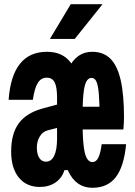

<svg xmlns="http://www.w3.org/2000/svg" viewBox="-20 -874 640 912"><path d="M419 18Q341 18 304 -61.5Q267 -141 267 -309Q267 -468 305 -548Q343 -628 418 -628Q471 -628 504 -595.5Q537 -563 553 -494.5Q569 -426 569 -315Q569 -301 568 -285.5Q567 -270 566 -259H323V-367H503L453 -315Q453 -386 449.5 -427.5Q446 -469 438 -486.5Q430 -504 415 -504Q399 -504 389.5 -485.5Q380 -467 376 -424.5Q372 -382 372 -309Q372 -233 376.5 -188.5Q381 -144 391.5 -124Q402 -104 419 -104Q436 -104 446.5 -124Q457 -144 463 -189H579Q569 -83 530 -32.5Q491 18 419 18ZM261 -380V-269L207 -255Q183 -249 169 -226Q155 -203 155 -173Q155 -142 166.5 -124Q178 -106 198 -106Q224 -106 237.5 -134.5Q251 -163 251 -215V-410Q251 -461 239.5 -483Q228 -505 202 -505Q175 -505 159.5 -480Q144 -455 136 -400H21Q29 -513 74.5 -570.5Q120 -628 203 -628Q279 -628 317.5 -574.5Q356 -521 356 -414V-159L321 -66H286Q275 -29 244 -7.5Q213 14 169 14Q106 14 69.5 -30.5Q33 -75 33 -154Q33 -239 69 -288Q105 -337 180 -358ZM217 -689 316 -854H467L335 -689Z"/></svg>

Font: Martian Mono Condensed SemiBold
Style: Regular
Weight: 600
Width: 3
Designer: Roman Shamin
Foundry: Evil Martians
Version: Version 1.000